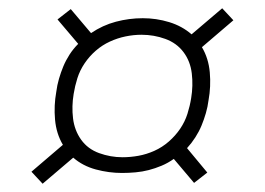

<svg xmlns="http://www.w3.org/2000/svg" viewBox="-20 -572 640 464"><path d="M83 -128 56 -157 132 -222Q116 -249 113 -283Q110 -317 116 -350Q118 -366 122.5 -381.5Q127 -397 133 -411.5Q139 -426 148 -440Q157 -454 169 -466L119 -525L151 -550L200 -492Q228 -511 260 -519.5Q292 -528 325 -528Q358 -528 389 -518.5Q420 -509 443 -489L517 -552L544 -523L468 -458Q484 -431 487 -397Q490 -363 484 -330Q482 -314 477.5 -298.5Q473 -283 467 -268.5Q461 -254 452 -240Q443 -226 432 -214L481 -155L449 -130L400 -188Q386 -178 370.5 -171.5Q355 -165 339.5 -161Q324 -157 307.5 -155.5Q291 -154 275 -154Q243 -154 211.5 -162.5Q180 -171 157 -191ZM276 -192Q295 -192 314.5 -195.5Q334 -199 353 -207.5Q372 -216 388 -230Q404 -244 415.5 -261Q427 -278 433 -297Q439 -316 442 -335Q447 -365 443.5 -394.5Q440 -424 423.5 -446Q407 -468 379.5 -478Q352 -488 322 -488Q303 -488 283.5 -484Q264 -480 245.5 -471.5Q227 -463 211.5 -449.5Q196 -436 184.5 -419Q173 -402 167 -383Q161 -364 158 -345Q153 -315 156.5 -286Q160 -257 176 -234.5Q192 -212 219.5 -202Q247 -192 276 -192Z"/></svg>

Font: Iosevka Slab XLtEx
Style: Italic
Weight: 200
Width: 7
Italic angle: -9°
Monospace: yes
Designer: Belleve Invis
Foundry: Belleve Invis
Version: Version 11.1.0; ttfautohint (v1.8.3)